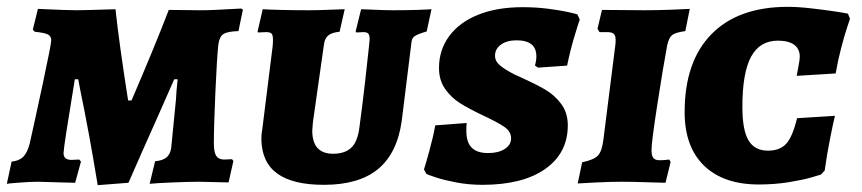

<svg xmlns="http://www.w3.org/2000/svg" viewBox="-27 -532 2524 562"><path d="M208 -268 202 -300H192Q159 -100 159 -84Q159 -64 182 -64L205 -65L210 -59L193 3L154 2L84 0Q63 0 30 2.5Q-3 5 -7 6L7 -59Q29 -61 41 -73Q53 -85 60 -112Q74 -174 98.5 -288.5Q123 -403 123 -414Q123 -426 113.5 -431Q104 -436 75 -439L69 -445L84 -506Q168 -502 197 -502Q218 -502 311 -505Q322 -403 348 -238H358Q428 -401 467 -503L557 -502Q587 -502 602 -503Q673 -507 679 -507L684 -504L671 -441Q638 -440 626.5 -432Q615 -424 612 -401Q608 -364 603.5 -263.5Q599 -163 599 -113Q599 -86 606 -75.5Q613 -65 629 -65L652 -66Q656 -62 656 -60L642 2L556 0Q527 0 478.5 2Q430 4 411 6L427 -60Q449 -62 460 -71Q471 -80 474 -98L488 -240Q489 -264 493 -300H483L438 -198Q383 -75 349 3L259 10Q234 -143 208 -268Z M887 -150Q887 -82 948 -82Q983 -82 1001.5 -100Q1020 -118 1025 -159Q1033 -217 1041.5 -291.5Q1050 -366 1053 -396L1055 -417Q1055 -429 1051 -433.5Q1047 -438 1037 -438L1016 -437L1014 -440L1030 -505Q1041 -505 1069 -503.5Q1097 -502 1125 -502Q1162 -502 1193.5 -503Q1225 -504 1236 -505L1222 -440Q1195 -432 1186.5 -426Q1178 -420 1177 -405L1149 -179Q1136 -84 1080 -37.5Q1024 9 921 9Q830 9 784.5 -24Q739 -57 738 -125Q738 -140 741 -156L771 -396Q772 -404 772 -416Q772 -429 768 -433.5Q764 -438 752 -438L728 -437L727 -440L742 -505Q755 -504 793 -503Q831 -502 877 -502Q907 -502 938.5 -503.5Q970 -505 982 -505L967 -439Q944 -437 933.5 -428Q923 -419 921 -400L889 -175Z M1221 -23 1214 -36Q1218 -48 1229.5 -89.5Q1241 -131 1247 -165L1339 -172Q1338 -164 1338 -149Q1338 -116 1353.5 -100Q1369 -84 1402 -84Q1432 -84 1450.5 -96Q1469 -108 1469 -127Q1469 -147 1449.5 -160.5Q1430 -174 1385 -195Q1345 -214 1319.5 -230Q1294 -246 1276 -271.5Q1258 -297 1258 -333Q1258 -386 1288 -426.5Q1318 -467 1373 -489Q1428 -511 1503 -511Q1541 -511 1576.5 -506.5Q1612 -502 1634.5 -497Q1657 -492 1663 -490L1670 -475Q1666 -464 1654 -424Q1642 -384 1633 -340L1548 -334L1539 -340Q1540 -343 1541.5 -351.5Q1543 -360 1543 -367Q1543 -414 1485 -414Q1457 -414 1439.5 -401.5Q1422 -389 1422 -369Q1422 -353 1436 -341Q1450 -329 1479 -314L1499 -305Q1541 -286 1568.5 -270Q1596 -254 1615.5 -228Q1635 -202 1635 -165Q1635 -84 1569 -37.5Q1503 9 1385 9Q1345 9 1308.5 2Q1272 -5 1249.5 -12.5Q1227 -20 1221 -23Z M1880 -93Q1880 -76 1885.5 -69.5Q1891 -63 1903 -63Q1915 -63 1922.5 -64Q1930 -65 1932 -65L1936 -58L1921 3Q1906 3 1866.5 1.5Q1827 0 1792 0Q1761 0 1719 2Q1677 4 1664 5L1677 -57Q1711 -64 1723 -76.5Q1735 -89 1739 -122L1774 -399Q1775 -405 1775 -415Q1775 -428 1769.5 -433Q1764 -438 1750 -438H1728Q1726 -440 1722 -448L1735 -503L1859 -502Q1895 -502 1935.5 -503.5Q1976 -505 1992 -506L1979 -441Q1950 -437 1940.5 -429.5Q1931 -422 1926 -400Q1913 -330 1896.5 -222.5Q1880 -115 1880 -93Z M1977 -204Q1977 -352 2055.5 -432Q2134 -512 2279 -512Q2309 -512 2348 -507.5Q2387 -503 2417 -498.5Q2447 -494 2455 -492L2461 -477Q2459 -471 2452 -450Q2445 -429 2435.5 -393Q2426 -357 2419 -317L2305 -310Q2306 -317 2310 -337Q2314 -357 2314 -366Q2314 -389 2297.5 -401Q2281 -413 2250 -413Q2197 -413 2171.5 -366Q2146 -319 2146 -219Q2146 -151 2164 -121Q2182 -91 2221 -91Q2256 -91 2274.5 -111.5Q2293 -132 2306 -186L2417 -193Q2413 -178 2403 -128Q2393 -78 2387 -33L2376 -21Q2370 -19 2345.5 -12Q2321 -5 2280.5 1.5Q2240 8 2194 8Q2091 8 2034 -47Q1977 -102 1977 -204Z"/></svg>

Font: Alegreya SC ExtraBold
Style: Italic
Weight: 800
Italic angle: -7°
Designer: Juan Pablo del Peral
Foundry: Huerta Tipografica
Version: Version 2.007; ttfautohint (v1.6)